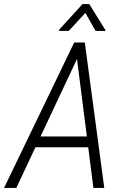

<svg xmlns="http://www.w3.org/2000/svg" viewBox="-51 -919 603 939"><path d="M341.8 -665 28.8 0H-31.2L312 -711.4H353.5ZM405.8 0 320.8 -668.5 325.7 -710.9H363.8L459 0ZM417.5 -251.5 408.2 -198.7H95.7L105.5 -251.5ZM385.3 -899.4 463.9 -772.9V-767.1L416 -768.1L366.7 -856L285.6 -768.1L238.3 -767.6L238.8 -774.4L352.5 -898.9Z"/></svg>

Font: Roboto Condensed Light
Style: Italic
Weight: 300
Italic angle: -12°
Designer: Christian Robertson
Foundry: Google
Version: Version 3.0; 2020